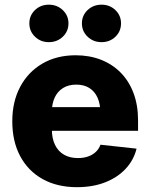

<svg xmlns="http://www.w3.org/2000/svg" viewBox="-20 -777 631 808"><path d="M303.7 10.7Q220.7 10.7 159.4 -23.4Q98.1 -57.6 64.9 -119.9Q31.7 -182.1 31.7 -266.6Q31.7 -349.1 64.9 -411.6Q98.1 -474.1 158.2 -509.3Q218.3 -544.4 298.3 -544.4Q356 -544.4 404.1 -525.9Q452.1 -507.3 487.3 -471.9Q522.5 -436.5 541.7 -385.7Q561 -335 561 -270V-226.6H90.3V-326.2H481L402.3 -303.7Q402.3 -339.8 390.4 -366.2Q378.4 -392.6 356 -406.7Q333.5 -420.9 300.8 -420.9Q268.1 -420.9 245.1 -406.5Q222.2 -392.1 210.2 -366.5Q198.2 -340.8 198.2 -305.7V-233.4Q198.2 -194.3 211.7 -167Q225.1 -139.6 249.8 -125.7Q274.4 -111.8 308.1 -111.8Q331.5 -111.8 350.6 -118.4Q369.6 -125 383.1 -137.7Q396.5 -150.4 402.8 -168L554.7 -151.4Q542.5 -102.5 508.3 -66.2Q474.1 -29.8 422.1 -9.5Q370.1 10.7 303.7 10.7ZM407.2 -599.6Q372.6 -599.6 348.6 -622.6Q324.7 -645.5 324.7 -678.7Q324.7 -711.9 348.6 -734.6Q372.6 -757.3 407.2 -757.3Q441.9 -757.3 465.6 -734.6Q489.3 -711.9 489.3 -678.7Q489.3 -645 465.6 -622.3Q441.9 -599.6 407.2 -599.6ZM185.5 -599.6Q150.9 -599.6 127.2 -622.6Q103.5 -645.5 103.5 -678.7Q103.5 -711.9 127.2 -734.6Q150.9 -757.3 185.5 -757.3Q220.2 -757.3 244.1 -734.6Q268.1 -711.9 268.1 -678.7Q268.1 -645 244.1 -622.3Q220.2 -599.6 185.5 -599.6Z"/></svg>

Font: Inter 20pt ExtraBold
Style: Regular
Weight: 800
Version: Version 4.001;git-66647c0bb